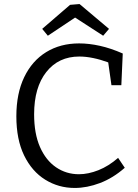

<svg xmlns="http://www.w3.org/2000/svg" viewBox="-20 -922 686 951"><path d="M350 9Q270 9 204 -32Q138 -73 99.5 -152Q61 -231 61 -346Q61 -459 100 -540Q139 -621 209 -664Q279 -707 372 -707Q421 -707 475 -695Q529 -683 588 -657L581 -500H532L516 -613Q478 -627 441.5 -634.5Q405 -642 373 -642Q270 -642 209.5 -565.5Q149 -489 149 -356Q149 -260 178 -194Q207 -128 257.5 -93.5Q308 -59 371 -59Q417 -59 467.5 -79Q518 -99 565 -140L598 -91Q540 -40 475.5 -15.5Q411 9 350 9ZM217 -745 189 -779 327 -898 374 -902 520 -779 491 -745 352 -835Z"/></svg>

Font: Bitter
Style: Regular
Weight: 400
Designer: Sol Matas, and Bitter project Authors
Foundry: Sol Matas
Version: Version 2.001